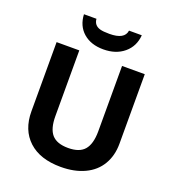

<svg xmlns="http://www.w3.org/2000/svg" viewBox="-165 -1062 1085 1199"><g transform="rotate(20 378.0 -463.0)"><path d="M670.9 -713.9V-252Q670.9 -172.9 635.7 -113.3Q600.6 -53.7 533.2 -22Q466.3 9.8 375 9.8Q237.3 9.8 161.1 -60.5Q85 -130.9 85 -253.9V-713.9H235.8V-276.9Q235.8 -194.3 269 -155.8Q302.7 -117.2 377.9 -117.2Q453.1 -117.2 486.3 -156.2Q519.5 -195.3 520 -277.8V-713.9ZM186 -936H269Q272.5 -892.6 314.5 -880.9Q335 -875 377 -875Q477.5 -875 485.4 -936H570.3Q564.5 -860.8 510.7 -815.9Q457 -771 374 -771Q291 -771 240.2 -815.4Q189.5 -859.9 186 -936Z"/></g></svg>

Font: OpenSans-Bold
Style: Bold
Weight: 700
Foundry: Ascender Corporation
Version: Version 1.10